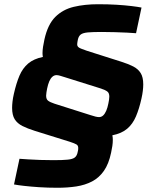

<svg xmlns="http://www.w3.org/2000/svg" viewBox="-20 -716 731 907"><path d="M251.9 171Q205.2 171 164.9 168.3Q124.6 165.6 94 162.1Q63.5 158.7 46.2 155.3L72 34.1Q87.9 35.1 113.4 36.9Q139 38.6 170.1 39.6Q201.2 40.6 232.8 40.6Q276.5 40.6 299.9 38.2Q323.3 35.9 333.5 27.8Q343.7 19.7 346.9 2.4Q348.5 -3 349.1 -7.9Q349.6 -12.7 349.6 -16.8Q349.6 -28.5 341.3 -33.6Q332.9 -38.8 308.8 -46.6L144.3 -97.9Q110 -108.7 85.9 -120.8Q61.8 -133 49.5 -152.6Q37.2 -172.3 37.2 -206.5Q37.2 -219.8 39.1 -236.5Q41 -253.2 45.5 -272.8Q56.8 -322.8 71.9 -358.4Q87.1 -394 113.4 -416.2Q139.8 -438.3 182.5 -447Q181.9 -450.7 181.3 -455.4Q180.8 -460.1 180.8 -464.4Q180.8 -477.9 183.3 -494.9Q185.9 -511.9 189.9 -529.8Q205.6 -600.6 241.1 -635.9Q276.6 -671.3 328.5 -683.7Q380.3 -696 442.9 -696Q490 -696 530.4 -693.6Q570.7 -691.1 601.2 -687.4Q631.8 -683.7 648.5 -680.3L622.7 -559.1Q606.7 -560.6 580.5 -561.8Q554.3 -563 523.3 -564Q492.4 -565 461 -565Q418.6 -565 395.2 -562.9Q371.8 -560.7 361.6 -553.1Q351.5 -545.5 347.8 -528.7Q346.8 -522.3 345.7 -517Q344.6 -511.7 344.6 -506.7Q344.6 -499.3 348.6 -494.9Q352.6 -490.4 362.5 -486.4Q372.4 -482.4 389.4 -476.5L553.7 -424.2Q586.3 -413.9 609.4 -402.1Q632.4 -390.3 644.5 -370.9Q656.7 -351.5 656.7 -317.3Q656.7 -303.5 654.7 -287.1Q652.8 -270.6 648.4 -251Q637.6 -202.1 622.2 -166Q606.8 -129.8 580.6 -107.7Q554.5 -85.6 510.8 -76.9Q511.9 -71.7 512.4 -66.2Q512.9 -60.6 512.9 -55Q512.9 -41.5 510.7 -26.3Q508.4 -11.2 504.8 5.4Q493.8 58.3 470.9 91.1Q447.9 123.9 414.9 141.1Q381.8 158.3 340.6 164.7Q299.4 171 251.9 171ZM447.8 -162.8Q458.8 -162.8 467.3 -170.6Q475.7 -178.5 481.9 -192.9Q488.1 -207.4 491.8 -226.6Q493.8 -236.3 495.1 -244.6Q496.4 -253 496.4 -259.5Q496.4 -276.4 487.2 -283.5Q478.1 -290.6 457.4 -297.6L287.2 -351Q272.9 -355.4 263.5 -358.3Q254.1 -361.1 247 -361.1Q236 -361.1 227.3 -353.3Q218.5 -345.4 212.6 -331.5Q206.7 -317.5 202.5 -297.3Q200.9 -288 199.4 -279.5Q197.9 -270.9 197.9 -264.3Q197.9 -247.5 207 -240.4Q216.2 -233.2 237.4 -226.2L407.1 -172.3Q420.3 -167.9 430.8 -165.3Q441.3 -162.8 447.8 -162.8Z"/></svg>

Font: Saira Thin
Style: Italic
Weight: 100
Italic angle: -12°
Designer: Hector Gatti with collaboration of the Omnibus-Type team
Foundry: Omnibus-Type
Version: Version 1.101